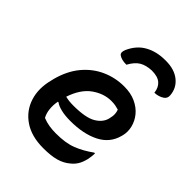

<svg xmlns="http://www.w3.org/2000/svg" viewBox="-231 -930 1061 1061"><g transform="rotate(45 300.0 -399.5)"><path d="M418 -717Q375 -715 347 -698.5Q319 -682 296 -640Q257 -640 237 -655Q223 -666 235 -694Q262 -754 312.5 -782Q363 -810 430 -810H436Q502 -810 542.5 -777.5Q583 -745 587 -692Q589 -669 571 -657Q547 -641 515 -640Q511 -677 488 -697Q465 -717 418 -717ZM373 -547Q425 -547 463.5 -529Q502 -511 525.5 -482Q549 -453 557.5 -418.5Q566 -384 558 -352L556 -344Q537 -271 468 -236Q399 -201 297 -201Q255 -201 224 -208.5Q193 -216 178 -228H173Q167 -197 170 -167Q173 -137 186 -114Q211 -104 236 -100Q261 -96 290 -96Q365 -96 414.5 -115.5Q464 -135 514 -171H520Q520 -156 518 -143.5Q516 -131 514 -120Q506 -88 493.5 -68.5Q481 -49 463 -35Q435 -11 396.5 0Q358 11 297 11Q205 11 145.5 -29.5Q86 -70 64.5 -138Q43 -206 65 -288L68 -301Q90 -383 135.5 -437.5Q181 -492 242.5 -519.5Q304 -547 373 -547ZM379 -440Q321 -440 267.5 -402Q214 -364 186 -280Q213 -273 248 -273Q343 -273 386 -298Q429 -323 439 -363Q445 -387 444 -403Q443 -419 438 -431Q425 -435 411.5 -437.5Q398 -440 379 -440Z"/></g></svg>

Font: Recursive Mn Csl St SmB
Style: Italic
Weight: 600
Italic angle: -15°
Monospace: yes
Version: Version 1.079;hotconv 1.0.112;makeotfexe 2.5.65598; ttfautoh